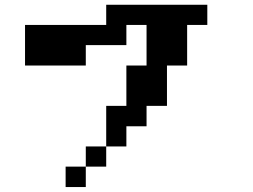

<svg xmlns="http://www.w3.org/2000/svg" viewBox="-20 -712 1040 790"><path d="M83 -442.4V-609.4H417V-692.4H833V-609.4H750V-442.4H667V-276.4H583V-192.4H500V-109.4H417V-26.4H333V-109.4H417V-276.4H500V-442.4H583V-609.4H500V-526.4H333V-442.4ZM333 -26.4V57.6H250V-26.4Z"/></svg>

Font: KH Dot Dougenzaka 12
Style: Regular
Weight: 400
Designer: Original version for X68000 by Keitarou Hiraki (http://hp.vector.co.jp/authors/VA000874/) / TrueType conversion by Homem
Version: Version 1.00.20150527